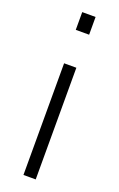

<svg xmlns="http://www.w3.org/2000/svg" viewBox="-146 -783 509 824"><g transform="rotate(20 108.5 -371.5)"><path d="M78 -743H139V-662H78ZM80 -510H136V0H80Z"/></g></svg>

Font: Saira SemiCondensed Light
Style: Regular
Weight: 300
Width: 4
Designer: Hector Gatti with collaboration of the Omnibus-Type team
Foundry: Omnibus-Type
Version: Version 0.072; ttfautohint (v1.8)